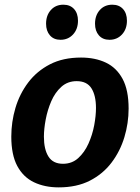

<svg xmlns="http://www.w3.org/2000/svg" viewBox="-20 -794 601 826"><path d="M328.5 -546.4Q389.4 -546.4 435.4 -524.6Q481.4 -502.8 507.4 -454.6Q533.3 -406.4 533.3 -326.9Q533.3 -264.1 515.1 -203.8Q496.9 -143.4 459.9 -94.5Q423 -45.6 366.5 -16.7Q310 12.1 232.6 12.1Q172.4 12.1 126.2 -9.9Q80.1 -31.9 54.3 -79.9Q28.6 -127.9 28.6 -206.4Q28.6 -269.4 46.4 -329.6Q64.3 -389.9 101.2 -438.9Q138.2 -488 194.7 -517.2Q251.2 -546.4 328.5 -546.4ZM309.9 -444.9Q270.9 -444.9 243.8 -420.4Q216.7 -395.9 200.5 -358.4Q184.3 -320.8 176.6 -279.8Q168.9 -238.8 168.9 -206Q168.9 -151.5 188.5 -120.5Q208 -89.4 251 -89.4Q289.6 -89.4 316.6 -113.9Q343.5 -138.3 360.6 -176.2Q377.6 -214.1 385.3 -255.2Q392.9 -296.2 392.9 -329.3Q392.9 -383.4 373.4 -414.1Q353.8 -444.9 309.9 -444.9ZM240.4 -622.8Q211.3 -622.8 194.8 -641.9Q178.2 -660.9 178.2 -692Q178.2 -727.9 198.8 -750.9Q219.4 -773.8 252.6 -773.8Q281.7 -773.8 298.6 -755.2Q315.5 -736.6 315.5 -704.9Q315.5 -668.7 294.2 -645.7Q272.9 -622.8 240.4 -622.8ZM451.1 -622.8Q422 -622.8 405.4 -641.9Q388.8 -660.9 388.8 -692Q388.8 -727.9 409.4 -750.9Q430 -773.8 463.2 -773.8Q492.3 -773.8 509.2 -755.2Q526.1 -736.6 526.1 -704.9Q526.1 -668.7 504.8 -645.7Q483.5 -622.8 451.1 -622.8Z"/></svg>

Font: Bitter Thin
Style: Italic
Weight: 100
Italic angle: -9°
Designer: Sol Matas, and Bitter project Authors
Foundry: Sol Matas
Version: Version 2.002